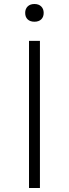

<svg xmlns="http://www.w3.org/2000/svg" viewBox="-20 -933 342 953"><path d="M105 -869.1Q105 -888.7 117.2 -900.9Q129.4 -913.1 150.9 -913.1Q172.4 -913.1 184.6 -900.9Q196.8 -888.7 196.8 -869.1Q196.8 -848.6 184.6 -836.9Q172.4 -825.2 150.9 -825.2Q129.4 -825.2 117.2 -836.9Q105 -848.6 105 -869.1ZM178.2 0H124V-730H178.2Z"/></svg>

Font: Sora ExtraLight
Style: Regular
Weight: 200
Designer: Jonathan Barnbrook, Julián Moncada
Foundry: Barnbrook Fonts
Version: Version 2.000